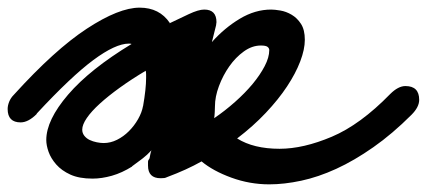

<svg xmlns="http://www.w3.org/2000/svg" viewBox="-69 -420 1116 502"><path d="M27 -122Q5 -100 -15 -100Q-49 -100 -49 -135Q-49 -144 -45 -154Q-41 -164 -33 -172Q74 -290 158 -345Q242 -400 296 -400Q348 -400 375 -360L374 -359Q399 -371 424.5 -383Q450 -395 465 -395Q497 -395 497 -362Q497 -360 496.5 -358.5Q496 -357 496 -354L485 -310Q518 -347 558 -371Q598 -395 640 -395Q649 -395 664 -392.5Q679 -390 693.5 -381.5Q708 -373 718 -357.5Q728 -342 728 -316Q728 -291 716 -259.5Q704 -228 681.5 -194Q659 -160 626 -125Q593 -90 551 -58Q594 -31 662 -31Q724 -31 798.5 -62.5Q873 -94 951 -174Q972 -195 991 -195Q1027 -195 1027 -159Q1027 -140 1007 -120Q957 -70 907 -35Q857 0 810 21.5Q763 43 718.5 52.5Q674 62 635 62Q584 62 536 44.5Q488 27 458 2Q419 24 368 43Q364 45 360.5 45.5Q357 46 351 46Q318 46 318 13Q318 7 318 3Q318 -1 322 -6Q323 -11 324 -16.5Q325 -22 327 -27Q316 -15 303 -5Q290 5 276 15H277Q250 32 223.5 39.5Q197 47 173 47Q138 47 115 36.5Q92 26 78 10Q64 -6 58 -23Q52 -40 52 -54Q52 -106 109 -172.5Q166 -239 275 -305Q273 -306 268 -306Q233 -306 175 -263Q117 -220 27 -123ZM305 -142Q309 -165 311 -183.5Q313 -202 313 -216Q313 -222 313 -226Q313 -230 312 -235Q275 -213 244.5 -191Q214 -169 192 -149Q170 -129 158 -111.5Q146 -94 146 -81Q146 -72 151.5 -65Q157 -58 165.5 -54Q174 -50 184 -48Q194 -46 202 -46Q220 -46 237 -54.5Q254 -63 268 -77Q282 -91 292 -108.5Q302 -126 305 -143ZM477 -102Q480 -104 483.5 -106.5Q487 -109 491 -111Q490 -109 490 -107V-106ZM493 -142Q493 -138 492.5 -127.5Q492 -117 491 -111Q519 -130 545.5 -153.5Q572 -177 591.5 -200.5Q611 -224 623 -247Q635 -270 635 -289Q635 -294 630.5 -297.5Q626 -301 613 -301Q590 -301 568.5 -285.5Q547 -270 530.5 -246.5Q514 -223 503.5 -195Q493 -167 493 -142Z"/></svg>

Font: Discipuli Britannica Bold
Style: Regular
Weight: 700
Designer: Peter Wiegel
Foundry: Peter Wiegel
Version: Version 0.001 2009